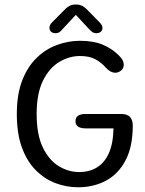

<svg xmlns="http://www.w3.org/2000/svg" viewBox="-20 -802 630 833"><path d="M319 10.5Q269 10.5 221.5 -7.2Q174 -25 135.8 -63Q97.5 -101 75.2 -161.5Q53 -222 53 -307.5Q53 -393 76.5 -453.2Q100 -513.5 139.5 -551.5Q179 -589.5 227.8 -607.2Q276.5 -625 327 -625Q385.5 -625 426 -608Q466.5 -591 495 -562Q506.5 -551.5 511.8 -541.2Q517 -531 517 -521Q517 -505.5 505.5 -496Q494 -486.5 480 -486.5Q469.5 -486.5 458.8 -492.5Q448 -498.5 439 -508.5Q421.5 -529.5 395 -544.2Q368.5 -559 327 -559Q280 -559 236.8 -533Q193.5 -507 166.2 -451.5Q139 -396 139 -307.5Q139 -217.5 166 -162Q193 -106.5 235.2 -81Q277.5 -55.5 323 -55.5Q367.5 -55.5 400.5 -75.5Q433.5 -95.5 452.2 -137.2Q471 -179 472.5 -245H352Q330.5 -245 319 -252.5Q307.5 -260 307.5 -276Q307.5 -292.5 318.8 -300Q330 -307.5 351.5 -307.5H505.5Q532 -307.5 544 -294.5Q556 -281.5 556 -257Q556 -166 524.8 -106.5Q493.5 -47 439.8 -18.2Q386 10.5 319 10.5ZM412.5 -704.5Q424.5 -692 424.5 -681Q424.5 -670.5 417.2 -664.2Q410 -658 398 -658Q387 -658 379.5 -663.8Q372 -669.5 363.5 -679L309 -737.5L254.5 -679Q246 -668.5 238.8 -663.2Q231.5 -658 220.5 -658Q208.5 -658 201.5 -664.5Q194.5 -671 194.5 -681.5Q194.5 -686.5 197 -692.5Q199.5 -698.5 205.5 -704.5L252.5 -752Q266.5 -767.5 279 -775Q291.5 -782.5 309 -782.5Q326.5 -782.5 339 -775.2Q351.5 -768 366 -752Z"/></svg>

Font: Sono
Style: Regular
Weight: 400
Designer: Tyler Finck
Foundry: Tyler Finck
Version: Version 2.112